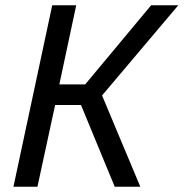

<svg xmlns="http://www.w3.org/2000/svg" viewBox="-20 -708 696 728"><path d="M31 0 178 -688H269L205 -388H303L553 -688H656L367 -346L512 0H415L287 -310H189L122 0Z"/></svg>

Font: Saira Semi Condensed
Style: Italic
Weight: 400
Width: 4
Italic angle: -12°
Designer: Hector Gatti with collaboration of the Omnibus-Type team
Foundry: Omnibus-Type
Version: Version 1.001; ttfautohint (v1.8)